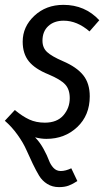

<svg xmlns="http://www.w3.org/2000/svg" viewBox="-31 -557 441 787"><path d="M227.1 -306.2Q283.2 -282.2 310.1 -248.8Q336.9 -215.3 336.9 -162.1Q336.9 -84.5 285.6 -36.1Q234.4 12.2 159.2 12.2Q137.2 12.2 112.8 5.9Q132.8 26.4 147.7 53.7Q162.6 81.1 169.2 99.4Q175.8 117.7 188 130.9Q200.2 144 217.8 144Q237.8 144 261.2 132.8L286.1 185.1Q267.6 197.3 251 203.6Q234.4 210 210.9 210Q183.6 210 162.8 197Q142.1 184.1 129.6 163.6Q117.2 143.1 103.3 114.3Q89.4 85.4 76.7 56.6Q64 27.8 40.8 -4.6Q17.6 -37.1 -11.2 -62L29.8 -106Q61 -80.1 89.1 -67.1Q117.2 -54.2 152.8 -54.2Q202.6 -54.2 228.8 -84.2Q254.9 -114.3 254.9 -154.8Q254.9 -190.4 236.3 -210.7Q217.8 -231 168 -252Q112.3 -274.4 87.2 -305.7Q62 -336.9 62 -386.2Q62 -447.8 109.9 -492.4Q157.7 -537.1 229 -537.1Q317.4 -537.1 376 -474.1L335.9 -428.2Q285.2 -472.2 230 -472.2Q190.9 -472.2 167 -450.2Q143.1 -428.2 143.1 -390.1Q143.1 -361.3 161.9 -343.8Q180.7 -326.2 227.1 -306.2Z"/></svg>

Font: Fira Sans Compressed Book
Style: Italic
Weight: 350
Width: 3
Italic angle: -8°
Designer: Carrois Corporate & Edenspiekermann AG
Foundry: Carrois Corporate GbR & Edenspiekermann AG
Version: Version 4.203;PS 004.203;hotconv 1.0.88;makeotf.lib2.5.64775